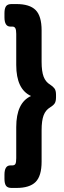

<svg xmlns="http://www.w3.org/2000/svg" viewBox="-20 -788 314 946"><path d="M61 -768Q126 -768 155.5 -738.5Q185 -709 185 -638V-484Q185 -436 195 -410Q205 -384 227 -371Q241 -362 248.5 -352Q256 -342 256 -321V-309Q256 -288 249 -278Q242 -268 227 -259Q205 -246 195 -220Q185 -194 185 -146V8Q185 79 155.5 108.5Q126 138 61 138H37Q17 138 9.5 127Q2 116 2 93V73Q2 27 31 27H40Q52 27 56 19.5Q60 12 60 -9V-162Q60 -282 133 -315Q60 -348 60 -468V-621Q60 -641 55.5 -649Q51 -657 41 -657H31Q2 -657 2 -703V-723Q2 -746 9.5 -757Q17 -768 37 -768Z"/></svg>

Font: Asap ExtraBold
Style: Regular
Weight: 800
Designer: Pablo Cosgaya
Foundry: Omnibus-Type
Version: Version 3.001; ttfautohint (v1.8.4.7-5d5b)